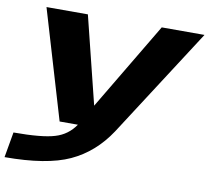

<svg xmlns="http://www.w3.org/2000/svg" viewBox="-92 -684 1107 1019"><g transform="rotate(10 462.0 -174.5)"><path d="M251.5 0 77.5 -586H300.5L417.5 -114.5L698.5 -586H929L551 0Q469.5 123.5 346.2 180.2Q223 237 -3.5 237L20.5 100Q174.5 100 242.5 79Q310 59 350 0Z"/></g></svg>

Font: Anybody UltraExpanded Regular
Style: Bold Italic
Weight: 700
Width: 9
Italic angle: -10°
Designer: Tyler Finck
Foundry: Etcetera Type Company
Version: Version 1.010; ttfautohint (v1.8.3) -l 8 -r 50 -G 200 -x 14 